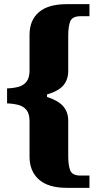

<svg xmlns="http://www.w3.org/2000/svg" viewBox="-20 -780 464 923"><path d="M301 123Q212 123 167 83Q122 43 122 -27V-196Q122 -233 107.5 -251Q93 -269 68.5 -275.5Q44 -282 14 -283V-355Q44 -356 68.5 -362.5Q93 -369 107.5 -387.5Q122 -406 122 -441V-612Q122 -683 167 -721.5Q212 -760 301 -760H410V-702H367Q328 -702 318 -678Q308 -654 308 -609V-439Q308 -397 284.5 -369.5Q261 -342 206 -326V-314Q259 -297 283.5 -269.5Q308 -242 308 -199V-29Q308 16 318 40Q328 64 367 64H410V123Z"/></svg>

Font: Noto Serif Thai SemiCondensed Black
Style: Regular
Weight: 900
Width: 4
Designer: Monotype Design Team
Foundry: Monotype Imaging Inc.
Version: Version 2.002; ttfautohint (v1.8.4.7-5d5b)